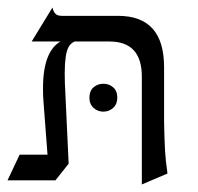

<svg xmlns="http://www.w3.org/2000/svg" viewBox="-20 -476 524 509"><path d="M415 -298V-151Q416 -104 417.5 -77Q419 -50 424 -16L356 13V-273Q356 -366 270 -366H64L119 -456Q122 -444 127.5 -439Q133 -434 144 -434H293Q415 -434 415 -298ZM94 -242Q94 -343 144 -368H186Q164 -365 157 -339Q150 -313 152 -256L162 -42L108 -39L95 -210Q94 -221 94 -242ZM112 -66 162 -42 127 2H0L32 -66ZM217 -217Q217 -235 228 -244.5Q239 -254 254 -254Q269 -254 280 -244.5Q291 -235 291 -217Q291 -200 280 -190Q269 -180 254 -180Q239 -180 228 -190Q217 -200 217 -217Z"/></svg>

Font: BellefairVN
Style: Regular
Weight: 400
Designer: Nick Shinn, Liron Lavi Turkenic
Foundry: Shinntype
Version: Version 1.003